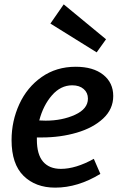

<svg xmlns="http://www.w3.org/2000/svg" viewBox="-20 -849 553 880"><path d="M149 -219V-209Q149 -141 177.5 -108Q206 -75 259 -75Q327 -75 410 -121L440 -52Q337 11 233 11Q143 11 88 -43Q33 -97 33 -207Q33 -294 68.5 -371.5Q104 -449 171 -496Q238 -543 327 -543Q407 -543 453 -506.5Q499 -470 499 -409Q499 -349 453 -306Q407 -263 332 -241Q257 -219 172 -219ZM160 -297Q170 -296 189 -296Q265 -296 324 -323Q383 -350 383 -397Q383 -424 363.5 -441Q344 -458 311 -458Q258 -458 218 -412Q178 -366 160 -297ZM211 -741 272 -829 466 -669 423 -609Z"/></svg>

Font: Bitter Pro SemiBold
Style: Italic
Weight: 600
Italic angle: -9°
Designer: Sol Matas, and Bitter project Authors
Foundry: Sol Matas
Version: Version 1.010